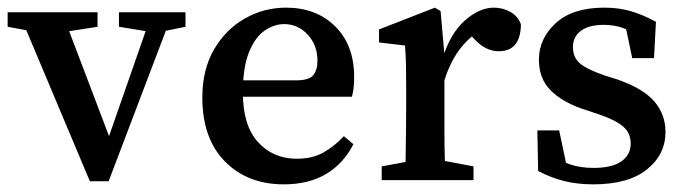

<svg xmlns="http://www.w3.org/2000/svg" viewBox="-22 -471 1791 502"><path d="M213 3 27 -439H140L273 -89H254L376 -439H430L262 3ZM-2 -401V-439H233V-401L131 -385H85ZM289 -401V-439H463V-401L394 -387H375Z M720 11Q625 11 566 -49Q507 -109 507 -216Q507 -289 537.5 -341.5Q568 -394 618 -422.5Q668 -451 726 -451Q805 -451 854.5 -402Q904 -353 904 -269Q904 -254 902.5 -241Q901 -228 898 -218H551V-261H753Q786 -261 797 -274.5Q808 -288 808 -312Q808 -353 782.5 -380.5Q757 -408 721 -408Q695 -408 670 -391Q645 -374 629 -334.5Q613 -295 613 -229Q613 -143 652.5 -99.5Q692 -56 754 -56Q795 -56 824 -72.5Q853 -89 877 -115L902 -94Q876 -43 830.5 -16Q785 11 720 11Z M976 0V-36L1073 -54H1121L1216 -36V0ZM1037 0Q1038 -21 1038.5 -55.5Q1039 -90 1039.5 -127.5Q1040 -165 1040 -193V-240Q1040 -278 1039.5 -301Q1039 -324 1037 -352L969 -360V-394L1115 -451L1130 -442L1140 -328V-193Q1140 -165 1140 -127.5Q1140 -90 1141 -55.5Q1142 -21 1143 0ZM1138 -254 1119 -317H1135Q1154 -382 1192.5 -416.5Q1231 -451 1269 -451Q1293 -451 1313 -439.5Q1333 -428 1340 -407Q1339 -337 1282 -337Q1249 -337 1221 -366L1196 -392L1238 -394Q1166 -352 1138 -254Z M1529 11Q1488 11 1453.5 2.5Q1419 -6 1385 -24L1383 -130H1440L1464 -16L1416 -35V-69Q1442 -50 1469 -41Q1496 -32 1530 -32Q1578 -32 1602.5 -49Q1627 -66 1627 -96Q1627 -123 1607.5 -140Q1588 -157 1544 -172L1499 -187Q1447 -205 1417 -235.5Q1387 -266 1387 -315Q1387 -370 1431 -410.5Q1475 -451 1558 -451Q1597 -451 1628.5 -441.5Q1660 -432 1693 -414L1688 -319H1631L1610 -419L1650 -401V-374Q1627 -391 1605 -398.5Q1583 -406 1556 -406Q1518 -406 1497 -390.5Q1476 -375 1476 -348Q1476 -321 1494 -305.5Q1512 -290 1558 -274L1593 -263Q1661 -239 1689.5 -205Q1718 -171 1718 -126Q1718 -67 1669.5 -28Q1621 11 1529 11Z"/></svg>

Font: Lisu Bosa SemiBold
Style: Regular
Weight: 600
Designer: David Morse, Annie Olsen, Victor Gaultney, Frank Grießhammer (Latin)
Foundry: SIL International
Version: Version 2.000